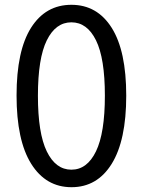

<svg xmlns="http://www.w3.org/2000/svg" viewBox="-20 -767 595 800"><path d="M445.5 -84.5Q385 13 278 13Q171 13 110 -84.5Q49 -182 49 -369Q49 -556 109.5 -651.5Q170 -747 277.5 -747Q385 -747 445.5 -651Q506 -555 506 -368.5Q506 -182 445.5 -84.5ZM138 -368Q138 -212 175 -136Q212 -60 277.5 -60Q343 -60 380 -136.5Q417 -213 417 -368.5Q417 -524 380 -599Q343 -674 277.5 -674Q212 -674 175 -599Q138 -524 138 -368Z"/></svg>

Font: Swei Gothic CJK TC Regular
Style: Regular
Weight: 400
Version: Version 2.129